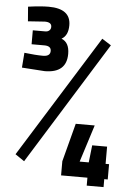

<svg xmlns="http://www.w3.org/2000/svg" viewBox="-60 -844 676 988"><g transform="rotate(5 278.0 -350.0)"><path d="M151 -800Q265 -800 265 -714Q265 -661 231 -642Q272 -626 272 -567Q272 -468 159 -468L41 -476L47 -553Q106 -546 143.5 -546Q181 -546 181 -574Q181 -600 146 -600H80V-672H145Q157 -672 165 -679Q173 -686 173 -698Q173 -722 138 -722L51 -716L45 -791Q110 -800 151 -800ZM47 -29 440 -660 487 -630 94 3ZM426 100V59H290V-14L342 -212H440L379 -20H426L436 -109H513V-20H531V59H513V100Z"/></g></svg>

Font: Titillium Web[RUS by Daymarius]
Style: Regular
Weight: 600
Designer: Cyrillization by Daymarius
Foundry: Cyrillization by Daymarius
Version: Version 1.002 September 11, 2018